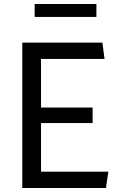

<svg xmlns="http://www.w3.org/2000/svg" viewBox="-20 -944 640 964"><path d="M92 0V-730H494L505 -648H186V-404H445V-326H186V-82H524L512 0ZM154 -859V-924H464V-859Z"/></svg>

Font: Moralerspace Krypton JPDOC
Style: Regular
Weight: 400
Version: v0.0.6; ttfautohint (v1.8.4.7-5d5b-dirty) -l 6 -r 45 -G 200 